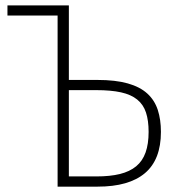

<svg xmlns="http://www.w3.org/2000/svg" viewBox="-20 -696 678 716"><path d="M7.8 -638.2V-675.8H236.8V-397.9H342.8Q410.6 -397.9 456.3 -385Q502 -372.1 529.3 -347.2Q556.6 -322.3 568.4 -286.1Q580.1 -250 580.1 -204.1Q580.1 -100.6 520.5 -50.3Q460.9 0 344.2 0H194.8V-638.2ZM236.8 -359.9V-38.1H339.8Q390.6 -38.1 427.2 -47.1Q463.9 -56.2 487.8 -75.9Q511.7 -95.7 522.9 -127.4Q534.2 -159.2 534.2 -204.1Q534.2 -246.6 524.4 -276.4Q514.6 -306.2 491.7 -324.7Q468.8 -343.3 431.4 -351.6Q394 -359.9 338.9 -359.9Z"/></svg>

Font: Clear Sans Thin
Style: Regular
Weight: 250
Foundry: Intel Corporation
Version: Version 1.00